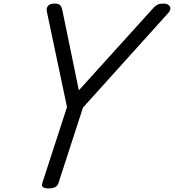

<svg xmlns="http://www.w3.org/2000/svg" viewBox="-20 -1035 969 1069"><path d="M250 14Q206 14 215 -14L353 -439L241 -970Q237 -990 247.5 -1002.5Q258 -1015 284 -1015Q307 -1015 315 -1006Q323 -997 327 -979L419 -532L826 -982Q840 -999 853 -1007Q866 -1015 890 -1015Q916 -1015 925.5 -999.5Q935 -984 917 -963L442 -436L305 -14Q296 14 250 14Z"/></svg>

Font: Playwrite AU VIC
Style: Regular
Weight: 400
Designer: Veronika Burian, José Scaglione
Foundry: TypeTogether
Version: Version 1.002